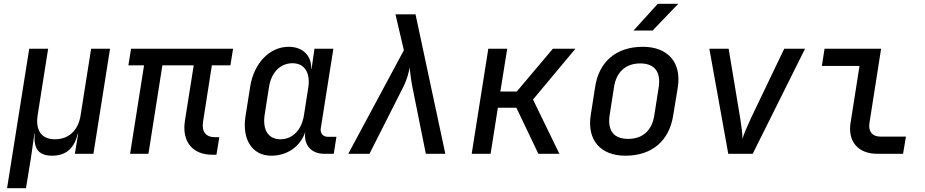

<svg xmlns="http://www.w3.org/2000/svg" viewBox="-20 -805 4840 1005"><path d="M17 180H116L142 21L160 -105H162C155 -34 176 10 253 10C330 10 370 -34 387 -105H389L372 0H469L556 -550H457L402 -202C390 -122 339 -76 268 -76C197 -76 165 -122 177 -202L232 -550H133Z M1091 5H1113L1128 -87H1104C1058 -87 1034 -116 1043 -169L1089 -463H1186L1200 -550H666L652 -463H734L661 0H757L830 -463H994L948 -173C931 -65 987 5 1091 5Z M1400 10C1485 10 1553 -39 1578 -115C1568 -48 1608 0 1677 0H1727L1741 -89H1696C1671 -89 1655 -107 1659 -133L1725 -550H1626L1611 -445H1609C1611 -514 1565 -560 1491 -560C1392 -560 1310 -476 1290 -354L1265 -196C1246 -74 1301 10 1400 10ZM1448 -76C1385 -76 1354 -124 1365 -202L1388 -349C1400 -426 1447 -474 1511 -474C1573 -474 1605 -426 1594 -349L1571 -202C1559 -124 1511 -76 1448 -76Z M1803 0H1914L2090 -348C2112 -392 2121 -431 2124 -452C2127 -431 2130 -392 2139 -348L2209 0H2311L2155 -730H2050L2094 -542Z M2449 0H2548L2586 -241H2683L2798 0H2908L2770 -284L2992 -550H2874L2685 -326H2599L2635 -550H2536Z M3296 -645H3396L3530 -785H3423ZM3254 10C3392 10 3483 -67 3504 -202L3528 -349C3548 -478 3476 -560 3345 -560C3206 -560 3115 -483 3095 -349L3072 -202C3052 -72 3123 10 3254 10ZM3268 -78C3193 -78 3159 -121 3171 -202L3194 -349C3206 -429 3256 -473 3331 -473C3406 -473 3440 -429 3428 -349L3405 -202C3393 -121 3343 -78 3268 -78Z M3792 0H3920L4194 -550H4085L3912 -189C3892 -146 3873 -102 3866 -78C3867 -102 3861 -146 3854 -189L3794 -550H3693Z M4572 0H4707L4722 -90H4588C4546 -90 4524 -117 4531 -161L4592 -550H4296L4282 -460H4479L4432 -161C4417 -64 4472 0 4572 0Z"/></svg>

Font: JetBrains Mono Medium
Style: Italic
Weight: 436
Italic angle: -9°
Monospace: yes
Designer: Philipp Nurullin, Konstantin Bulenkov
Foundry: JetBrains
Version: Version 2.305